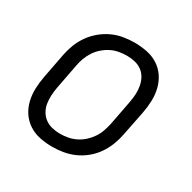

<svg xmlns="http://www.w3.org/2000/svg" viewBox="-129 -670 808 809"><g transform="rotate(30 275.0 -265.0)"><path d="M222 12Q191 12 161.5 6Q132 0 108 -15.5Q84 -31 68 -54.5Q52 -78 45 -106.5Q38 -135 39 -165.5Q40 -196 46 -227L69 -347Q74 -373 84 -399Q94 -425 110.5 -448.5Q127 -472 150 -491Q173 -510 198.5 -521.5Q224 -533 251 -537.5Q278 -542 304 -542Q335 -542 365 -536Q395 -530 419 -514.5Q443 -499 459 -475.5Q475 -452 482 -423.5Q489 -395 488 -364.5Q487 -334 481 -303L457 -183Q452 -157 442 -131Q432 -105 416 -81.5Q400 -58 377 -39Q354 -20 328 -8.5Q302 3 275 7.5Q248 12 222 12ZM223 -52Q242 -52 261 -55.5Q280 -59 298.5 -68Q317 -77 332.5 -91Q348 -105 359.5 -122Q371 -139 377.5 -158Q384 -177 388 -195L411 -315Q415 -336 416 -356Q417 -376 413.5 -395Q410 -414 401 -430.5Q392 -447 377 -458Q362 -469 343 -473.5Q324 -478 304 -478Q285 -478 265.5 -474.5Q246 -471 228 -462Q210 -453 194 -439Q178 -425 167 -408Q156 -391 149 -372Q142 -353 139 -335L116 -215Q112 -194 111 -174Q110 -154 113 -135Q116 -116 125.5 -99.5Q135 -83 150 -72Q165 -61 184 -56.5Q203 -52 223 -52Z"/></g></svg>

Font: Lode Term
Style: Italic
Weight: 400
Italic angle: -11°
Monospace: yes
Designer: Belleve Invis
Foundry: Belleve Invis
Version: Version 29.2.0